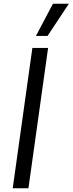

<svg xmlns="http://www.w3.org/2000/svg" viewBox="-20 -1006 388 1026"><path d="M172 -814H234L348 -986H263ZM132 0 237 -750H153L48 0Z"/></svg>

Font: Mohave
Style: Italic
Weight: 400
Italic angle: -8°
Designer: Gumpita Rahayu
Foundry: Tokotype
Version: Version 2.002;PS 002.002;hotconv 1.0.88;makeotf.lib2.5.64775